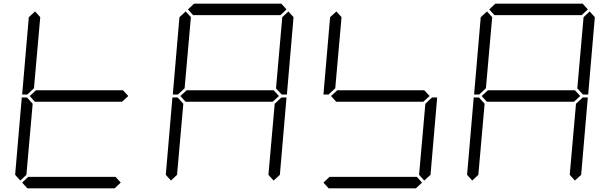

<svg xmlns="http://www.w3.org/2000/svg" viewBox="-20 -1020 3304 1040"><path d="M131 -511 128 -508H100L136 -927L170 -958L198 -927L164 -542ZM646 -531 675 -500 641 -469H169L141 -500L175 -531ZM90 -42 62 -73 98 -492H126L129 -489L157 -458L123 -73ZM634 -31 601 0H128L100 -31L133 -62H606Z M947 -511 944 -508H916L952 -927L986 -958L1014 -927L980 -542ZM998 -969 1031 -1000H1504L1532 -969L1499 -938H1026ZM1462 -531 1491 -500 1457 -469H985L957 -500L991 -531ZM906 -42 878 -73 914 -492H942L945 -489L973 -458L939 -73ZM1501 -489 1504 -492H1532L1496 -73L1462 -42L1434 -73L1468 -458ZM1542 -958 1570 -927 1534 -508H1506L1503 -511L1475 -541L1509 -927Z M1763 -511 1760 -508H1732L1768 -927L1802 -958L1830 -927L1796 -542ZM2278 -531 2307 -500 2273 -469H1801L1773 -500L1807 -531ZM2317 -489 2320 -492H2348L2312 -73L2278 -42L2250 -73L2284 -458ZM2266 -31 2233 0H1760L1732 -31L1765 -62H2238Z M2579 -511 2576 -508H2548L2584 -927L2618 -958L2646 -927L2612 -542ZM2630 -969 2663 -1000H3136L3164 -969L3131 -938H2658ZM3094 -531 3123 -500 3089 -469H2617L2589 -500L2623 -531ZM2538 -42 2510 -73 2546 -492H2574L2577 -489L2605 -458L2571 -73ZM3133 -489 3136 -492H3164L3128 -73L3094 -42L3066 -73L3100 -458ZM3174 -958 3202 -927 3166 -508H3138L3135 -511L3107 -541L3141 -927Z"/></svg>

Font: DSEG7 Classic
Style: Light Italic
Weight: 300
Italic angle: -5°
Designer: Keshikan(Twitter:@keshinomi_88pro)
Version: Version 0.46